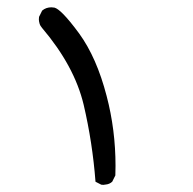

<svg xmlns="http://www.w3.org/2000/svg" viewBox="-20 -352 540 538"><path d="M263.7 165.5Q266.6 166 269.5 166Q272.5 166 276.9 165Q286.6 164.1 294.4 157.2L303.2 139.6Q303.7 126 303.7 112.8Q303.7 11.7 278.8 -83Q251 -190.4 201.7 -258.3Q174.8 -294.9 156.2 -313.5Q141.6 -328.1 132.8 -330.6Q127.9 -331.5 124 -331.5Q108.9 -331.5 98.1 -322.3L89.4 -304.7Q88.9 -301.8 88.9 -297.4Q88.9 -293 90.8 -286.1Q92.8 -279.3 98.1 -273.4Q188.5 -167 214.4 -58.6Q239.3 47.9 247.6 157.2Z"/></svg>

Font: Bakudai
Style: Light
Weight: 300
Version: Version 1.48